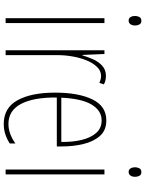

<svg xmlns="http://www.w3.org/2000/svg" viewBox="105 -869 774 1024"><g transform="rotate(90 492.0 -357.0)"><path d="M91 -724Q105 -724 110.5 -713.5Q116 -703 116 -691Q116 -675 109 -665.5Q102 -656 90 -656Q77 -656 71 -666.5Q65 -677 65 -690Q65 -702 70.5 -713Q76 -724 91 -724ZM103 -527V0H77V-527Z M385 -535Q395 -535 407.5 -532.5Q420 -530 430 -524L422 -500Q416 -503 406 -506Q396 -509 385 -509Q358 -509 337 -487.5Q316 -466 302 -431.5Q288 -397 281 -356.5Q274 -316 274 -277V0H248V-527H268L273 -409H275Q283 -436 295.5 -465Q308 -494 330 -514.5Q352 -535 385 -535Z M622 -537Q675 -537 705 -503Q735 -469 748 -415Q761 -361 761 -301V-273H500Q499 -148 534.5 -81.5Q570 -15 641 -15Q693 -15 745 -52V-22Q724 -8 698 1Q672 10 641 10Q555 10 514.5 -63.5Q474 -137 474 -264Q474 -388 510 -462.5Q546 -537 622 -537ZM622 -512Q570 -512 538 -459Q506 -406 501 -297H737Q738 -356 726.5 -404.5Q715 -453 689.5 -482.5Q664 -512 622 -512Z M898 -724Q912 -724 917.5 -713.5Q923 -703 923 -691Q923 -675 916 -665.5Q909 -656 897 -656Q884 -656 878 -666.5Q872 -677 872 -690Q872 -702 877.5 -713Q883 -724 898 -724ZM910 -527V0H884V-527Z"/></g></svg>

Font: Noto Sans Telugu ExtraCondensed Thin
Style: Regular
Weight: 100
Width: 2
Designer: Jelle Bosma - Monotype Design Team
Foundry: Monotype Imaging Inc.
Version: Version 2.005; ttfautohint (v1.8.4.7-5d5b)